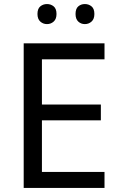

<svg xmlns="http://www.w3.org/2000/svg" viewBox="-20 -928 596 948"><path d="M496 0H97V-714H496V-635H187V-412H478V-334H187V-79H496ZM165 -859Q165 -885 179 -896.5Q193 -908 212 -908Q231 -908 245 -896.5Q259 -885 259 -859Q259 -834 245 -821.5Q231 -809 212 -809Q193 -809 179 -821.5Q165 -834 165 -859ZM353 -859Q353 -885 366.5 -896.5Q380 -908 399 -908Q418 -908 432 -896.5Q446 -885 446 -859Q446 -834 432 -821.5Q418 -809 399 -809Q380 -809 366.5 -821.5Q353 -834 353 -859Z"/></svg>

Font: Noto Sans Hanunoo
Style: Regular
Weight: 400
Designer: Monotype Design Team
Foundry: Monotype Imaging Inc.
Version: Version 2.003; ttfautohint (v1.8.4.7-5d5b)